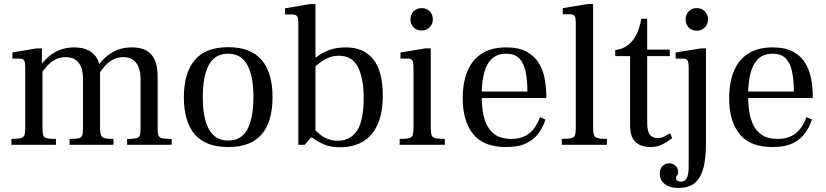

<svg xmlns="http://www.w3.org/2000/svg" viewBox="-20 -712 4062 944"><path d="M605 0V-29Q636 -29 649.5 -32Q663 -35 667 -46Q671 -57 671 -81V-324Q671 -355 662.5 -379Q654 -403 635.5 -417Q617 -431 586 -431Q557 -431 534.5 -418.5Q512 -406 494.5 -386Q477 -366 462 -342V-389Q491 -430 532 -454.5Q573 -479 629 -479Q693 -479 724 -444Q755 -409 755 -335V-83Q755 -59 758.5 -47.5Q762 -36 777 -32.5Q792 -29 824 -29V0ZM36 0V-29Q69 -29 83 -33Q97 -37 100.5 -48.5Q104 -60 104 -83V-381Q104 -407 98 -415.5Q92 -424 75 -424H41V-454L159 -474H186V-402H189V-81Q189 -57 193 -46Q197 -35 211.5 -32Q226 -29 255 -29V0ZM322 0V-29Q353 -29 366.5 -32Q380 -35 384 -46Q388 -57 388 -81V-324Q388 -355 380 -379Q372 -403 353 -417Q334 -431 302 -431Q274 -431 251.5 -419Q229 -407 211.5 -387.5Q194 -368 179 -345V-391Q201 -419 225.5 -438.5Q250 -458 280 -468.5Q310 -479 345 -479Q388 -479 416 -464Q444 -449 458 -423Q472 -397 472 -364V-83Q472 -60 476 -48.5Q480 -37 493.5 -33Q507 -29 538 -29V0Z M1102 11Q991 11 937.5 -51.5Q884 -114 884 -234Q884 -353 937.5 -416.5Q991 -480 1102 -480Q1213 -480 1266.5 -417Q1320 -354 1320 -235Q1320 -114 1266.5 -51.5Q1213 11 1102 11ZM1102 -21Q1167 -21 1196.5 -76.5Q1226 -132 1226 -235Q1226 -339 1195.5 -393.5Q1165 -448 1101 -448Q1037 -448 1007 -393Q977 -338 977 -234Q977 -131 1007.5 -76Q1038 -21 1102 -21Z M1652 12Q1606 12 1574 -1.5Q1542 -15 1520 -32.5Q1498 -50 1481 -63L1502 -108Q1512 -92 1526 -76.5Q1540 -61 1557 -48Q1574 -35 1595 -27.5Q1616 -20 1640 -20Q1702 -20 1735 -69Q1768 -118 1768 -230Q1768 -328 1739.5 -383Q1711 -438 1646 -438Q1615 -438 1590 -426Q1565 -414 1545.5 -398Q1526 -382 1510 -368L1513 -411Q1525 -423 1546.5 -439Q1568 -455 1601.5 -467Q1635 -479 1681 -479Q1769 -479 1815.5 -420Q1862 -361 1862 -244Q1862 -154 1835.5 -97.5Q1809 -41 1762 -14.5Q1715 12 1652 12ZM1447 0V-595Q1447 -624 1440.5 -632.5Q1434 -641 1412 -641H1381V-671L1504 -692H1531V-35H1508L1478 0ZM1529 -417V-430H1538V-417Z M1945 0V-29Q1977 -29 1991.5 -33Q2006 -37 2009.5 -48.5Q2013 -60 2013 -83V-381Q2013 -407 2007 -415.5Q2001 -424 1984 -424H1949V-454L2071 -474H2098V-83Q2098 -59 2102 -47.5Q2106 -36 2120.5 -32.5Q2135 -29 2167 -29V0ZM2053 -562Q2028 -562 2013 -578Q1998 -594 1998 -616Q1998 -640 2013 -656Q2028 -672 2053 -672Q2070 -672 2082.5 -664.5Q2095 -657 2101.5 -644.5Q2108 -632 2108 -616Q2108 -594 2092.5 -578Q2077 -562 2053 -562Z M2467 11Q2358 11 2306.5 -52.5Q2255 -116 2255 -229Q2255 -307 2278.5 -363Q2302 -419 2349.5 -449Q2397 -479 2468 -479Q2531 -479 2570 -457.5Q2609 -436 2630 -400.5Q2651 -365 2658.5 -323Q2666 -281 2666 -239V-230H2330L2331 -262H2573Q2573 -322 2563.5 -363.5Q2554 -405 2531.5 -426.5Q2509 -448 2469 -448Q2427 -448 2400.5 -425Q2374 -402 2361.5 -357.5Q2349 -313 2348 -248Q2348 -205 2353.5 -166Q2359 -127 2374.5 -96Q2390 -65 2418.5 -47Q2447 -29 2493 -29Q2536 -29 2564 -44.5Q2592 -60 2609 -85Q2626 -110 2635 -136L2662 -124Q2651 -90 2629.5 -59Q2608 -28 2569.5 -8.5Q2531 11 2467 11Z M2742 0V-29Q2775 -29 2789.5 -33Q2804 -37 2807.5 -48.5Q2811 -60 2811 -83V-599Q2811 -625 2805 -633.5Q2799 -642 2781 -642H2747V-672L2868 -692H2896V-83Q2896 -60 2900 -48.5Q2904 -37 2918.5 -33Q2933 -29 2964 -29V0Z M3176 11Q3153 11 3130 2.5Q3107 -6 3092.5 -29Q3078 -52 3078 -94V-436H3005V-466Q3042 -470 3068 -490.5Q3094 -511 3110 -544.5Q3126 -578 3133 -620H3162V-468H3273V-436H3162V-109Q3162 -66 3175.5 -49.5Q3189 -33 3213 -33Q3230 -33 3247 -41.5Q3264 -50 3274 -57L3285 -33Q3273 -24 3257.5 -13.5Q3242 -3 3222.5 4Q3203 11 3176 11Z M3316 212Q3286 212 3265.5 203Q3245 194 3234.5 178.5Q3224 163 3224 143Q3224 117 3237.5 104Q3251 91 3270 91Q3286 91 3299.5 101.5Q3313 112 3314 133Q3314 141 3311.5 145.5Q3309 150 3306.5 154Q3304 158 3304 164Q3304 174 3312 177.5Q3320 181 3328 181Q3342 181 3350 173Q3358 165 3362 149Q3366 133 3366 108V-381Q3366 -407 3360 -415.5Q3354 -424 3337 -424H3302V-454L3426 -474H3451V-2Q3451 59 3440 107.5Q3429 156 3400 184Q3371 212 3316 212ZM3406 -561Q3381 -561 3366 -577Q3351 -593 3351 -616Q3351 -640 3366 -656Q3381 -672 3406 -672Q3423 -672 3435 -664.5Q3447 -657 3454 -644.5Q3461 -632 3461 -617Q3461 -594 3445.5 -577.5Q3430 -561 3406 -561Z M3777 11Q3668 11 3616.5 -52.5Q3565 -116 3565 -229Q3565 -307 3588.5 -363Q3612 -419 3659.5 -449Q3707 -479 3778 -479Q3841 -479 3880 -457.5Q3919 -436 3940 -400.5Q3961 -365 3968.5 -323Q3976 -281 3976 -239V-230H3640L3641 -262H3883Q3883 -322 3873.5 -363.5Q3864 -405 3841.5 -426.5Q3819 -448 3779 -448Q3737 -448 3710.5 -425Q3684 -402 3671.5 -357.5Q3659 -313 3658 -248Q3658 -205 3663.5 -166Q3669 -127 3684.5 -96Q3700 -65 3728.5 -47Q3757 -29 3803 -29Q3846 -29 3874 -44.5Q3902 -60 3919 -85Q3936 -110 3945 -136L3972 -124Q3961 -90 3939.5 -59Q3918 -28 3879.5 -8.5Q3841 11 3777 11Z"/></svg>

Font: Frank Ruhl Libre
Style: Regular
Weight: 400
Designer: Yanek Iontef
Foundry: Fontef
Version: Version 6.004